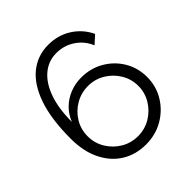

<svg xmlns="http://www.w3.org/2000/svg" viewBox="-196 -850 996 996"><g transform="rotate(-45 301.5 -352.5)"><path d="M559 -234Q559 -301 526.5 -355.5Q494 -410 438.5 -442Q383 -474 315 -474Q270 -474 230.5 -458Q191 -442 162 -413Q133 -384 118 -345Q118 -443 142.5 -512Q167 -581 211 -618Q255 -655 314 -655Q370 -655 415.5 -624.5Q461 -594 482 -543L526 -583Q497 -644 441 -679.5Q385 -715 314 -715Q236 -715 177 -668Q118 -621 85 -526.5Q52 -432 52 -287Q52 -195 85 -128Q118 -61 175.5 -25.5Q233 10 307 10Q378 10 435 -23Q492 -56 525.5 -111.5Q559 -167 559 -234ZM309 -50Q258 -50 216 -75Q174 -100 148.5 -142Q123 -184 123 -234Q123 -285 148 -326.5Q173 -368 215.5 -393Q258 -418 309 -418Q359 -418 401 -393Q443 -368 468.5 -326Q494 -284 494 -234Q494 -184 468.5 -142Q443 -100 401 -75Q359 -50 309 -50Z"/></g></svg>

Font: Raleway Thin
Style: Regular
Weight: 400
Version: Version 4.026